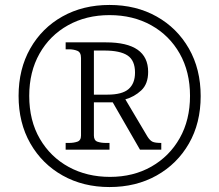

<svg xmlns="http://www.w3.org/2000/svg" viewBox="-20 -745 885 775"><path d="M422 10Q316 10 233 -36.5Q150 -83 102.5 -166Q55 -249 55 -358Q55 -466 102 -549Q149 -632 232 -678.5Q315 -725 422 -725Q529 -725 612 -678.5Q695 -632 742.5 -549Q790 -466 790 -357Q790 -248 742.5 -165.5Q695 -83 612 -36.5Q529 10 422 10ZM424 -31Q518 -31 591 -72.5Q664 -114 705.5 -187.5Q747 -261 747 -358Q747 -455 705.5 -528.5Q664 -602 590.5 -643Q517 -684 422 -684Q328 -684 254.5 -643Q181 -602 139.5 -528.5Q98 -455 98 -358Q98 -258 141 -184.5Q184 -111 257.5 -71Q331 -31 424 -31ZM245 -141V-168H258Q277 -168 292 -173Q307 -178 307 -198V-511Q307 -534 292 -540Q277 -546 258 -546H245V-574H408Q578 -574 578 -455Q578 -406 550 -380Q522 -354 486 -344L575 -194Q585 -178 595.5 -173Q606 -168 631 -168V-141H545L435 -332H359V-198Q359 -178 373.5 -173Q388 -168 408 -168H422V-141ZM414 -363Q473 -363 499 -385.5Q525 -408 525 -452Q525 -501 495 -521Q465 -541 401 -541H359V-363Z"/></svg>

Font: Noto Serif Hentaigana Light
Style: Regular
Weight: 300
Designer: Kazuhiro Yamada
Foundry: nipponia
Version: Version 1.000; ttfautohint (v1.8.4.7-5d5b)